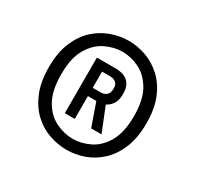

<svg xmlns="http://www.w3.org/2000/svg" viewBox="-115 -831 780 761"><g transform="rotate(30 275.0 -451.0)"><path d="M271.5 -202.5Q232 -202.5 192.2 -216.2Q152.5 -230 120 -260Q87.5 -290 67.8 -337.5Q48 -385 48 -452Q48 -518.5 67.8 -565.8Q87.5 -613 120 -642.8Q152.5 -672.5 192.2 -686.5Q232 -700.5 271.5 -700.5Q311.5 -700.5 350.8 -686.5Q390 -672.5 422.5 -642.8Q455 -613 474.8 -565.8Q494.5 -518.5 494.5 -452Q494.5 -385 474.8 -337.5Q455 -290 422.5 -260Q390 -230 350.8 -216.2Q311.5 -202.5 271.5 -202.5ZM271.5 -252.5Q310 -252.5 348.2 -271Q386.5 -289.5 412 -333.2Q437.5 -377 437.5 -452Q437.5 -526.5 412 -570Q386.5 -613.5 348.2 -632Q310 -650.5 271.5 -650.5Q233 -650.5 194.5 -632Q156 -613.5 130.2 -570Q104.5 -526.5 104.5 -452Q104.5 -377 129.8 -333.2Q155 -289.5 193.8 -271Q232.5 -252.5 271.5 -252.5ZM194 -325V-579.5H280.5Q298 -579.5 315.2 -574Q332.5 -568.5 344.2 -552.5Q356 -536.5 356 -506Q356 -475 344.2 -459Q332.5 -443 317.5 -436L362 -325H314.5L278 -429.5H239.5V-325ZM239.5 -467.5H276.5Q292 -467.5 302.5 -476.5Q313 -485.5 313 -505.5Q313 -525.5 302.5 -533.5Q292 -541.5 276.5 -541.5H239.5Z"/></g></svg>

Font: Trispace SemiCondensed
Style: Regular
Weight: 400
Width: 4
Designer: Tyler Finck
Foundry: Etcetera Type Company
Version: Version 1.210; ttfautohint (v1.8.3)